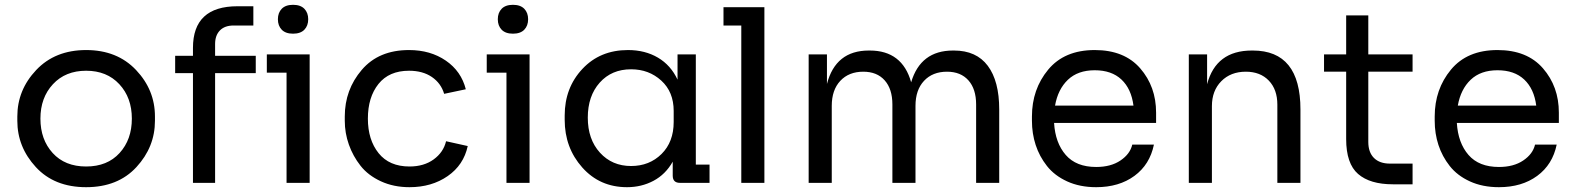

<svg xmlns="http://www.w3.org/2000/svg" viewBox="-20 -760 6543 798"><path d="M52 -258V-276Q52 -386 130.5 -469Q209 -552 338 -552Q467 -552 545.5 -469Q624 -386 624 -276V-258Q624 -149 547 -65.5Q470 18 338 18Q206 18 129 -65.5Q52 -149 52 -258ZM199 -124Q250 -68 338 -68Q426 -68 477 -124Q528 -180 528 -267Q528 -354 476 -410Q424 -466 338 -466Q252 -466 200 -410Q148 -354 148 -267Q148 -180 199 -124Z M782 0V-456H708V-528H782V-561Q782 -734 967 -734H1033V-654H951Q914 -654 894 -633.5Q874 -613 874 -577V-528H1043V-456H874V0Z M1245 -636.5Q1229 -620 1198 -620Q1167 -620 1151 -636.5Q1135 -653 1135 -680Q1135 -707 1151 -723.5Q1167 -740 1198 -740Q1229 -740 1245 -723.5Q1261 -707 1261 -680Q1261 -653 1245 -636.5ZM1171 0V-458H1089V-534H1267V0Z M1682 18Q1616 18 1563 -6.5Q1510 -31 1478.5 -71Q1447 -111 1430 -159Q1413 -207 1413 -258V-276Q1413 -387 1483.5 -469.5Q1554 -552 1680 -552Q1769 -552 1833 -508Q1897 -464 1916 -389L1826 -370Q1813 -414 1775 -440Q1737 -466 1680 -466Q1597 -466 1553 -411Q1509 -356 1509 -267Q1509 -179 1553.5 -123.5Q1598 -68 1682 -68Q1742 -68 1782.5 -97.5Q1823 -127 1834 -173L1924 -153Q1907 -74 1840.5 -28Q1774 18 1682 18Z M2159 -636.5Q2143 -620 2112 -620Q2081 -620 2065 -636.5Q2049 -653 2049 -680Q2049 -707 2065 -723.5Q2081 -740 2112 -740Q2143 -740 2159 -723.5Q2175 -707 2175 -680Q2175 -653 2159 -636.5ZM2085 0V-458H2003V-534H2181V0Z M2806 0Q2776 0 2776 -30V-88Q2746 -35 2696 -8.5Q2646 18 2586 18Q2473 18 2400 -64Q2327 -146 2327 -262V-280Q2327 -395 2400.5 -473.5Q2474 -552 2590 -552Q2661 -552 2714.5 -520.5Q2768 -489 2796 -429V-534H2872V-76H2929V0ZM2603 -70Q2679 -70 2729.5 -120Q2780 -170 2780 -253V-299Q2780 -378 2728.5 -425Q2677 -472 2603 -472Q2522 -472 2472.5 -416.5Q2423 -361 2423 -271Q2423 -181 2473.5 -125.5Q2524 -70 2603 -70Z M3061 0V-654H2987V-730H3157V0Z M3341 0V-534H3417V-411Q3453 -550 3591 -550H3595Q3730 -550 3767 -418Q3806 -550 3941 -550H3945Q4038 -550 4085.5 -486.5Q4133 -423 4133 -305V0H4037V-326Q4037 -390 4005 -426Q3973 -462 3916 -462Q3856 -462 3820.5 -424Q3785 -386 3785 -320V0H3689V-326Q3689 -390 3657 -426Q3625 -462 3568 -462Q3508 -462 3472.5 -424Q3437 -386 3437 -320V0Z M4536 18Q4468 18 4415.5 -6Q4363 -30 4331.5 -70Q4300 -110 4284.5 -157.5Q4269 -205 4269 -258V-276Q4269 -389 4336.5 -470.5Q4404 -552 4530 -552Q4653 -552 4719 -476Q4785 -400 4785 -292V-249H4361Q4366 -166 4409.5 -116Q4453 -66 4536 -66Q4597 -66 4637 -93Q4677 -120 4686 -159H4776Q4759 -76 4695 -29Q4631 18 4536 18ZM4365 -321H4691Q4682 -391 4641 -429.5Q4600 -468 4530 -468Q4460 -468 4418.5 -428.5Q4377 -389 4365 -321Z M4921 0V-534H4997V-410Q5034 -550 5183 -550H5187Q5385 -550 5385 -305V0H5289V-325Q5289 -388 5253.5 -425Q5218 -462 5158 -462Q5095 -462 5056 -422.5Q5017 -383 5017 -319V0Z M5769 6Q5674 6 5624.5 -37Q5575 -80 5575 -182V-462H5483V-534H5575V-696H5667V-534H5851V-462H5667V-170Q5667 -127 5690.5 -103.5Q5714 -80 5757 -80H5851V6Z M6210 18Q6142 18 6089.5 -6Q6037 -30 6005.5 -70Q5974 -110 5958.5 -157.5Q5943 -205 5943 -258V-276Q5943 -389 6010.5 -470.5Q6078 -552 6204 -552Q6327 -552 6393 -476Q6459 -400 6459 -292V-249H6035Q6040 -166 6083.5 -116Q6127 -66 6210 -66Q6271 -66 6311 -93Q6351 -120 6360 -159H6450Q6433 -76 6369 -29Q6305 18 6210 18ZM6039 -321H6365Q6356 -391 6315 -429.5Q6274 -468 6204 -468Q6134 -468 6092.5 -428.5Q6051 -389 6039 -321Z"/></svg>

Font: Cazoo Sans
Style: Regular
Weight: 400
Designer: Jonathan Barnbrook, Julián Moncada
Foundry: Barnbrook Fonts
Version: Version 2.000;Glyphs 3.3 (3337)